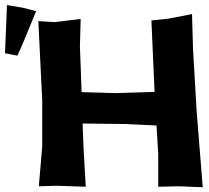

<svg xmlns="http://www.w3.org/2000/svg" viewBox="-26 -746 839 771"><path d="M127.9 -661.1 143.6 -342.8V-158.2L129.9 2L202.1 0L318.4 3.9L309.6 -147.5L305.7 -250L473.6 -248L602.5 -242.2L609.4 -127.9V3.9L690.4 2L788.1 5.9L763.7 -298.8L749 -550.8L745.1 -689.5L649.4 -670.9L582 -664.1L594.7 -377L440.4 -372.1L301.8 -376L294.9 -559.6L297.9 -669.9L193.4 -657.2ZM2 -725.6 -2 -627 -5.9 -532.2 43.9 -522.5 66.4 -573.2 119.1 -701.2 66.4 -714.8Z"/></svg>

Font: MaokenAssortedSans-Lite
Style: Lite
Weight: 400
Version: Version 1.400